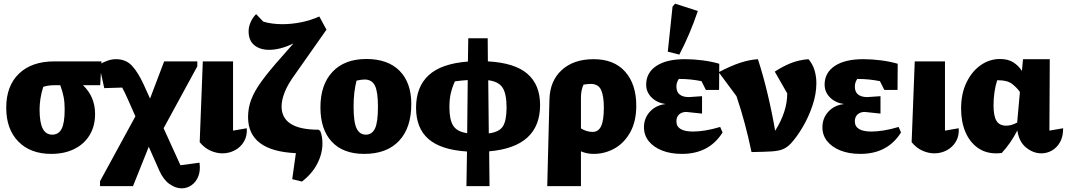

<svg xmlns="http://www.w3.org/2000/svg" viewBox="-20 -827 5824 1048"><path d="M499 -205Q499 -139 469.5 -90Q440 -41 386 -14Q332 13 260 13Q146 13 80 -54.5Q14 -122 14 -239Q14 -358 83.5 -425Q153 -492 277 -492H534L527 -362H433Q499 -299 499 -205ZM283 -362Q259 -362 243.5 -359.5Q228 -357 216 -353Q205 -318 200.5 -287Q196 -256 196 -230Q196 -159 213 -125.5Q230 -92 265 -92Q300 -92 316.5 -124Q333 -156 333 -230Q333 -268 327.5 -297Q322 -326 309 -362Z M526 189V162L719 -192L677 -287Q663 -319 647 -349L549 -346L521 -474Q571 -504 613 -504Q667 -504 700.5 -468Q734 -432 765 -364L799 -289L876 -492H1057V-465L873 -127L965 75L1069 61Q1075 105 1062 136.5Q1049 168 1024.5 184.5Q1000 201 972 201Q938 201 904.5 177Q871 153 849 103L792 -26L706 189Z M1070 -51 1087 -492H1252V-114L1327 -127Q1330 -85 1311.5 -54Q1293 -23 1261.5 -6.5Q1230 10 1194 10Q1161 10 1128 -5Q1095 -20 1070 -51Z M1575 151 1595 9Q1334 -3 1334 -188Q1334 -239 1352 -285.5Q1370 -332 1410 -386.5Q1450 -441 1516 -515L1582 -590Q1510 -555 1449 -555Q1399 -555 1368 -580.5Q1337 -606 1337 -656Q1337 -681 1348 -706Q1359 -731 1378 -750L1417 -709Q1464 -695 1521 -695Q1572 -695 1624 -705.5Q1676 -716 1723 -737L1762 -665L1589 -419Q1551 -367 1534 -324Q1517 -281 1517 -246Q1517 -119 1719 -119L1728 -112Q1735 -95 1737.5 -77.5Q1740 -60 1740 -44Q1740 12 1711.5 67Q1683 122 1628 164Z M1968 13Q1853 13 1791 -53.5Q1729 -120 1729 -241Q1729 -365 1795 -435Q1861 -505 1980 -505Q2097 -505 2161 -440.5Q2225 -376 2225 -259Q2225 -129 2158 -58Q2091 13 1968 13ZM1977 -92Q2011 -92 2027 -126Q2043 -160 2043 -245Q2043 -326 2026.5 -359.5Q2010 -393 1970 -393Q1953 -393 1926 -387Q1918 -355 1914 -321Q1910 -287 1910 -244Q1910 -160 1926.5 -126Q1943 -92 1977 -92Z M2526 189 2529 0Q2387 -9 2319 -68Q2251 -127 2251 -239Q2251 -353 2320 -416.5Q2389 -480 2534 -491L2536 -618H2642L2643 -492Q2790 -484 2859 -424Q2928 -364 2928 -254Q2928 -25 2650 -1L2652 189ZM2433 -242Q2433 -173 2454 -140.5Q2475 -108 2530 -100L2533 -390Q2515 -389 2497 -387Q2479 -385 2463 -383Q2448 -350 2440.5 -317.5Q2433 -285 2433 -242ZM2745 -241Q2745 -314 2723.5 -348Q2702 -382 2645 -389L2648 -99Q2705 -106 2725 -137.5Q2745 -169 2745 -241Z M2967 189 2979 -282Q2981 -385 3046 -444.5Q3111 -504 3220 -504Q3332 -504 3392.5 -435.5Q3453 -367 3453 -250Q3453 -165 3420.5 -106Q3388 -47 3335 -17Q3282 13 3220 13Q3183 13 3151 -1V189ZM3151 -295V-126Q3182 -107 3215 -107Q3246 -107 3261 -138Q3276 -169 3276 -240Q3276 -303 3261 -336Q3246 -369 3204 -369Q3187 -369 3165 -365Q3151 -334 3151 -295Z M3702 13Q3640 13 3593.5 -5.5Q3547 -24 3521 -56.5Q3495 -89 3495 -132Q3495 -182 3527.5 -217.5Q3560 -253 3613 -259Q3565 -266 3536 -295.5Q3507 -325 3507 -365Q3507 -430 3562.5 -467Q3618 -504 3718 -504Q3766 -504 3815.5 -497.5Q3865 -491 3906 -479L3905 -336H3833L3809 -384Q3749 -396 3691 -396Q3688 -396 3685 -396Q3672 -376 3672 -355Q3672 -325 3690 -311Q3708 -297 3740 -297L3812 -302V-207L3726 -216Q3702 -216 3687 -202.5Q3672 -189 3672 -165Q3672 -109 3763 -109Q3793 -109 3830 -115Q3867 -121 3911 -134L3924 -104Q3851 13 3702 13ZM3688 -529 3625 -545 3651 -791 3665 -807 3789 -767Q3768 -705 3743 -645.5Q3718 -586 3688 -529Z M4082 3Q4066 -74 4046 -149.5Q4026 -225 4000 -302L3903 -433Q3970 -468 4020.5 -484.5Q4071 -501 4117 -504Q4146 -415 4170.5 -311.5Q4195 -208 4211 -113Q4277 -218 4277 -317L4209 -436Q4253 -465 4297 -482.5Q4341 -500 4393 -504Q4416 -477 4426 -443.5Q4436 -410 4436 -373Q4436 -314 4415 -251.5Q4394 -189 4362 -134.5Q4330 -80 4297 -44Q4276 -22 4253 -12.5Q4230 -3 4191 -0.5Q4152 2 4082 3Z M4676 13Q4614 13 4567.5 -5.5Q4521 -24 4495 -56.5Q4469 -89 4469 -132Q4469 -182 4501.5 -217.5Q4534 -253 4587 -259Q4539 -266 4510 -295.5Q4481 -325 4481 -365Q4481 -430 4536.5 -467Q4592 -504 4692 -504Q4740 -504 4789.5 -497.5Q4839 -491 4880 -479L4879 -336H4807L4783 -384Q4723 -396 4665 -396Q4662 -396 4659 -396Q4646 -376 4646 -355Q4646 -325 4664 -311Q4682 -297 4714 -297L4786 -302V-207L4700 -216Q4676 -216 4661 -202.5Q4646 -189 4646 -165Q4646 -109 4737 -109Q4767 -109 4804 -115Q4841 -121 4885 -134L4898 -104Q4825 13 4676 13Z M4956 -51 4973 -492H5138V-114L5213 -127Q5216 -85 5197.5 -54Q5179 -23 5147.5 -6.5Q5116 10 5080 10Q5047 10 5014 -5Q4981 -20 4956 -51Z M5448 8Q5433 10 5417 10Q5358 10 5315 -21.5Q5272 -53 5249 -108Q5226 -163 5226 -234Q5226 -317 5256 -378Q5286 -439 5334 -472Q5382 -505 5438 -505Q5482 -505 5510.5 -487Q5539 -469 5558 -440L5564 -504H5710L5708 -114L5783 -127Q5783 -81 5766 -51Q5749 -21 5722 -5.5Q5695 10 5664 10Q5620 10 5581 -21.5Q5542 -53 5533 -115Q5515 -80 5493.5 -49Q5472 -18 5448 8ZM5403 -252Q5403 -194 5419 -167.5Q5435 -141 5473 -141Q5500 -141 5532 -158L5547 -325Q5531 -348 5505 -368.5Q5479 -389 5429 -389Q5426 -389 5423 -389Q5413 -358 5408 -323Q5403 -288 5403 -252Z"/></svg>

Font: Piazzolla ExtraBold
Style: Regular
Weight: 800
Designer: Juan Pablo del Peral
Foundry: Huerta Tipografica
Version: Version 1.330